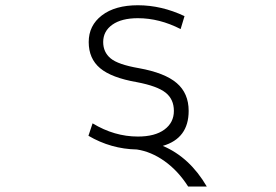

<svg xmlns="http://www.w3.org/2000/svg" viewBox="-20 -553 1040 724"><path d="M675.8 -492.2 661.1 -443.4Q581.1 -484.4 500 -484.4Q438.5 -484.4 403.8 -460Q369.1 -435.5 369.1 -394.5Q369.1 -356.4 397 -333Q424.8 -309.6 503.9 -295.9Q601.6 -278.3 646.5 -239.7Q691.4 -201.2 691.4 -134.8Q691.4 -31.2 593.8 -2.9Q695.3 40 759.8 150.4H689.5Q651.4 90.8 600.6 54.7Q549.8 18.6 496.1 10.7Q398.4 8.8 313.5 -41L329.1 -87.9Q411.1 -38.1 500 -38.1Q564.5 -38.1 600.1 -64.5Q635.7 -90.8 635.7 -134.8Q635.7 -178.7 604.5 -203.6Q573.2 -228.5 496.1 -243.2Q400.4 -259.8 357.4 -295.9Q314.5 -332 314.5 -394.5Q314.5 -457 364.3 -495.1Q414.1 -533.2 500 -533.2Q588.9 -533.2 675.8 -492.2Z"/></svg>

Font: Gen Shin Gothic Monospace Light
Style: Regular
Weight: 300
Designer: [Source Han Sans]
Ryoko NISHIZUKA  (kana & ideographs); Paul D. Hunt (Latin, Greek & Cyrillic); Wenlong ZHANG  (bopomofo
Version: Version 1.002.20150607